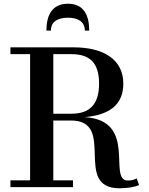

<svg xmlns="http://www.w3.org/2000/svg" viewBox="-20 -1004 797 1030"><path d="M435 -840H458.5C458.5 -918.5 432 -984 344.5 -984C257 -984 229 -918.5 229 -840H253C253 -888 290.5 -909 344.5 -909C398 -909 435 -888 435 -840ZM36 -36.5V0H371.5V-36.5H266V-357.5H361C607 -357.5 368 6 621 6C667 6 710 -2.5 726 -11.5L713.5 -46.5C700 -40.5 687 -35.5 666 -35.5C555 -35.5 722.5 -359 434 -375.5C566.5 -387 641.5 -441.5 641.5 -555.5C641.5 -685.5 534.5 -750 376 -750H36V-713.5H141.5V-36.5ZM363.5 -713.5C459 -713.5 511.5 -669.5 511.5 -555.5C511.5 -441.5 459 -394 363.5 -394H266V-713.5Z"/></svg>

Font: Bodoni* 06pt Medium
Style: Regular
Weight: 500
Version: Version 2.3